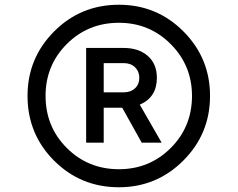

<svg xmlns="http://www.w3.org/2000/svg" viewBox="-20 -777 1001 809"><path d="M481 -757Q641 -757 753 -644.5Q865 -532 865 -373Q865 -213 752.5 -100.5Q640 12 481 12Q320 12 208 -100Q96 -212 96 -373Q96 -532 208 -644.5Q320 -757 481 -757ZM481 -64Q610 -64 699.5 -153.5Q789 -243 789 -373Q789 -501 699.5 -591Q610 -681 481 -681Q351 -681 261.5 -591.5Q172 -502 172 -373Q172 -243 261.5 -153.5Q351 -64 481 -64ZM641 -449Q641 -367 569 -336L661 -176H577L495 -323H417V-176H343V-575H501Q564 -575 602.5 -541.5Q641 -508 641 -449ZM417 -511V-388H502Q531 -388 549 -405Q567 -422 567 -449Q567 -476 549 -493.5Q531 -511 502 -511Z"/></svg>

Font: Plus Jakarta Display
Style: Regular
Weight: 400
Designer: Gumpita Rahayu
Foundry: Tokotype Studio
Version: Version 1.000;hotconv 1.0.109;makeotfexe 2.5.65596